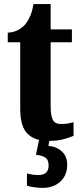

<svg xmlns="http://www.w3.org/2000/svg" viewBox="-20 -680 395 940"><path d="M214 10Q261 10 293 1Q325 -8 340 -15V-82Q313 -73 278 -73Q249 -73 238.5 -93.5Q228 -114 228 -159V-473H332V-536H228V-660H144Q138 -625 128 -602Q118 -579 107 -565Q95 -549 73 -535.5Q51 -522 18 -520V-473H79V-148Q79 -60 115 -25Q151 10 214 10ZM188 240Q241 240 275 209.5Q309 179 309 126Q309 86 283.5 62Q258 38 217 34L225 -9H174L156 78Q183 80 200.5 90.5Q218 101 218 130Q218 177 168 177Q142 177 112 169V229Q126 234 150 237Q174 240 188 240Z"/></svg>

Font: Noto Serif ExtraCondensed Extra
Style: Regular
Weight: 800
Width: 3
Designer: Monotype Design Team
Foundry: Monotype Imaging Inc.
Version: Version 1.002